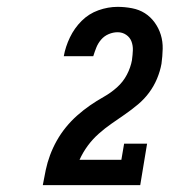

<svg xmlns="http://www.w3.org/2000/svg" viewBox="-20 -863 540 560"><path d="M105 -323V-324Q109 -346 113.5 -367.5Q118 -389 126 -410.5Q134 -432 145.5 -452.5Q157 -473 172 -491.5Q187 -510 205 -526Q223 -542 242.5 -555.5Q262 -569 282.5 -580.5Q303 -592 321 -608Q339 -624 350 -645Q361 -666 365 -688V-689Q367 -703 367.5 -716.5Q368 -730 363.5 -742Q359 -754 348 -761.5Q337 -769 323 -769Q310 -769 297 -763.5Q284 -758 275 -747.5Q266 -737 261 -724.5Q256 -712 252 -699H166Q171 -727 184 -754Q197 -781 218 -802Q239 -823 267 -833Q295 -843 323 -843Q344 -843 365 -839Q386 -835 402.5 -824.5Q419 -814 431 -797.5Q443 -781 449 -761.5Q455 -742 454.5 -720.5Q454 -699 451 -677Q447 -655 438 -633.5Q429 -612 415 -593Q401 -574 382.5 -558.5Q364 -543 344.5 -529.5Q325 -516 305.5 -502.5Q286 -489 268 -473Q250 -457 236 -438Q222 -419 212 -397H334L342 -444H409L389 -323Z"/></svg>

Font: Iosevka Curly Slab
Style: Bold Italic
Weight: 700
Italic angle: -9°
Monospace: yes
Designer: Belleve Invis
Foundry: Belleve Invis
Version: Version 22.1.2; ttfautohint (v1.8.4)